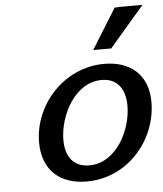

<svg xmlns="http://www.w3.org/2000/svg" viewBox="-54 -813 740 873"><g transform="rotate(-5 315.5 -376.0)"><path d="M629 -765H519L518 -764H502L388 -580H470ZM106 -183C106 -58 183 13 307 13C493 13 631 -146 631 -323C631 -441 556 -513 432 -513C247 -513 106 -353 106 -183ZM217 -184C217 -293 290 -441 414 -441C489 -441 521 -386 521 -314C521 -205 449 -59 325 -59C249 -59 217 -113 217 -184Z"/></g></svg>

Font: Perun Medium Italic
Style: Regular
Weight: 500
Italic angle: -12°
Foundry: Copyright (c) Stefan Peev, Context Ltd, 2016
Version: Version 1.026